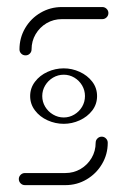

<svg xmlns="http://www.w3.org/2000/svg" viewBox="-20 -539 371 559"><path d="M227.4 -259.3Q227.4 -275.9 219.1 -290.2Q210.7 -304.4 196.5 -313Q182.2 -321.5 165.6 -321.5Q148.9 -321.5 134.4 -313Q120 -304.4 111.5 -290.2Q103 -275.9 103 -259.3Q103 -242.6 111.5 -228.3Q120 -214.1 134.4 -205.6Q148.9 -197 165.6 -197Q182.2 -197 196.5 -205.6Q210.7 -214.1 219.1 -228.3Q227.4 -242.6 227.4 -259.3ZM67.8 -259.3Q67.8 -282.6 81.9 -301.1Q95.9 -319.6 118.5 -329.8Q141.1 -340 165.6 -340Q189.6 -340 212 -329.8Q234.4 -319.6 248.5 -301.3Q262.6 -283 262.6 -259.3Q262.6 -235.6 248.5 -217.2Q234.4 -198.9 212 -188.7Q189.6 -178.5 165.6 -178.5Q141.1 -178.5 118.5 -188.7Q95.9 -198.9 81.9 -217.4Q67.8 -235.9 67.8 -259.3ZM276.3 -141.1Q283.3 -141.1 288.5 -135.9Q293.7 -130.7 293.7 -123.3Q293.7 -89.6 277 -61.5Q260.4 -33.3 232.2 -16.7Q204.1 0 170.4 0H52.6Q45.2 0 40 -5.2Q34.8 -10.4 34.8 -17.8Q34.8 -24.8 40 -30Q45.2 -35.2 52.6 -35.2H170.4Q194.4 -35.2 214.6 -47Q234.8 -58.9 246.7 -79.1Q258.5 -99.3 258.5 -123.3Q258.5 -130.7 263.7 -135.9Q268.9 -141.1 276.3 -141.1ZM54.4 -377.8Q47 -377.8 41.9 -382.8Q36.7 -387.8 36.7 -395.2Q36.7 -428.9 53.3 -457.2Q70 -485.6 98.3 -502Q126.7 -518.5 160 -518.5H277.8Q285.2 -518.5 290.4 -513.3Q295.6 -508.1 295.6 -501.1Q295.6 -493.7 290.4 -488.5Q285.2 -483.3 277.8 -483.3H160Q135.9 -483.3 115.7 -471.5Q95.6 -459.6 83.7 -439.4Q71.9 -419.3 71.9 -395.2Q71.9 -388.1 66.9 -383Q61.9 -377.8 54.4 -377.8Z"/></svg>

Font: 26F Galaxy Sans Light
Style: Regular
Weight: 300
Designer: C₂₉H₂₅N₃O₅
Version: Version 1.100